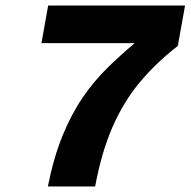

<svg xmlns="http://www.w3.org/2000/svg" viewBox="-20 -670 685 690"><path d="M322 0H152Q173 -105 205 -183Q237 -261 277.5 -320Q318 -379 365.5 -425.5Q413 -472 464 -515H129L153 -650H645L619 -505Q539 -443 480.5 -372Q422 -301 383 -210.5Q344 -120 322 0Z"/></svg>

Font: Overused Grotesk
Style: Bold Italic
Weight: 700
Italic angle: -10°
Version: Version 0.003